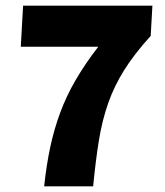

<svg xmlns="http://www.w3.org/2000/svg" viewBox="-20 -654 580 674"><path d="M135 0Q143 -75 156.5 -138Q170 -201 191.5 -259Q213 -317 245.5 -373Q278 -429 325 -490H53L61 -634H515L509 -528Q451 -464 416 -408Q381 -352 360 -292.5Q339 -233 327.5 -163Q316 -93 307 0H135Z"/></svg>

Font: Kilde Sans Black
Style: Regular
Weight: 900
Italic angle: -3°
Designer: Paul D. Hunt
Foundry: Adobe Systems Incorporated
Version: Version 1.050;PS Version 1.000;hotconv 1.0.70;makeotf.lib2.5